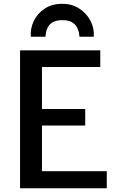

<svg xmlns="http://www.w3.org/2000/svg" viewBox="-20 -1014 631 1034"><path d="M88 0V-743H520V-653H206V-427H439V-338H206V-92H555V0ZM315 -993.5Q368.5 -993.5 408 -967.2Q447.5 -941 468 -900.5Q488.5 -860 485 -816H408Q407.5 -821.5 405.5 -835.8Q403.5 -850 395 -866.2Q386.5 -882.5 368 -894Q349.5 -905.5 316 -905.5Q282.5 -905.5 263.8 -894Q245 -882.5 237 -866.2Q229 -850 227.2 -835.8Q225.5 -821.5 225 -816H146Q142.5 -860 161.8 -900.5Q181 -941 220.2 -967.2Q259.5 -993.5 315 -993.5Z"/></svg>

Font: Tracken
Style: Regular
Weight: 400
Designer: Eben Sorkin
Foundry: Eben Sorkin
Version: Version 2.001